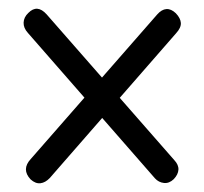

<svg xmlns="http://www.w3.org/2000/svg" viewBox="-20 -561 464 436"><path d="M49.4 -153.7Q28.1 -176.5 49.9 -200L337 -528.2Q347.1 -539.6 357.8 -540.4Q368.5 -541.2 379.3 -530.9Q390 -519.7 390.7 -508.8Q391.3 -497.9 379.8 -485.4L93.1 -156.8Q83 -146.2 71.8 -144.9Q60.5 -143.6 49.4 -153.7ZM374.6 -154.2Q364.2 -144.2 352.3 -145.5Q340.3 -146.8 331.9 -156L43.4 -486.2Q33.2 -497.4 33.6 -509.6Q34 -521.9 44.4 -531.7Q64.5 -552.1 85.8 -528.5L375.7 -197.5Q385.8 -186.8 385.2 -175.7Q384.5 -164.6 374.6 -154.2Z"/></svg>

Font: Fraunces 144pt S100 Black
Style: Regular
Weight: 900
Version: Version 1.000